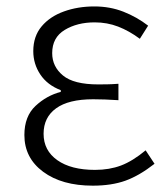

<svg xmlns="http://www.w3.org/2000/svg" viewBox="-20 -567 525 600"><path d="M270 13.2Q173.3 13.2 114.7 -30.3Q56.2 -73.7 56.2 -145Q56.2 -203.6 91.1 -236.1Q126 -268.6 169.9 -279.8V-285.2Q127.9 -301.3 106 -334.2Q84 -367.2 84 -407.2Q84 -453.6 110.1 -484.6Q136.2 -515.6 179.7 -531.2Q223.1 -546.9 274.9 -546.9Q323.7 -546.9 365.5 -530.5Q407.2 -514.2 442.9 -486.8L417 -445.8Q383.3 -470.7 349.1 -483.9Q314.9 -497.1 275.9 -497.1Q221.2 -497.1 182.1 -473.4Q143.1 -449.7 143.1 -400.9Q143.1 -358.9 176.8 -331.1Q210.4 -303.2 287.1 -303.2Q301.8 -303.2 315.7 -303.5Q329.6 -303.7 350.1 -305.2V-253.9Q326.7 -255.4 308.1 -256.1Q289.6 -256.8 271 -256.8Q194.3 -256.8 155.3 -228.5Q116.2 -200.2 116.2 -148.9Q116.2 -96.7 159.2 -66.4Q202.1 -36.1 276.9 -36.1Q321.8 -36.1 358.2 -49.8Q394.5 -63.5 435.1 -97.2L462.9 -55.2Q415.5 -18.1 372.1 -2.4Q328.6 13.2 270 13.2Z"/></svg>

Font: Source Han Sans CN Light
Style: Regular
Weight: 300
Designer: Ryoko NISHIZUKA  (kana, bopomofo & ideographs); Paul D. Hunt (Latin, Greek & Cyrillic); Sandoll Communications , Soo-you
Foundry: Adobe
Version: Version 2.000;hotconv 1.0.107;makeotfexe 2.5.65593